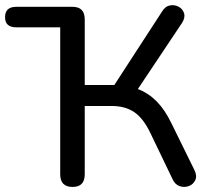

<svg xmlns="http://www.w3.org/2000/svg" viewBox="-23 -732 826 759"><path d="M264 7Q215 7 215 -43V-624H41Q-3 -624 -3 -664Q-3 -705 41 -705H264Q312 -705 312 -655V-396H429L618 -687Q630 -707 648.5 -710.5Q667 -714 683 -705.5Q699 -697 704.5 -680Q710 -663 697 -642L522 -380Q564 -364 596.5 -331Q629 -298 654 -246L745 -61Q757 -37 749 -20Q741 -3 723.5 3.5Q706 10 687.5 4Q669 -2 659 -24L572 -205Q544 -264 508 -288.5Q472 -313 419 -313H312V-43Q312 7 264 7Z"/></svg>

Font: Chiron GoRound TC
Style: Regular
Weight: 400
Designer: Ryoko NISHIZUKA 西塚涼子 (kana, bopomofo & ideographs); Paul D. Hunt (Latin, Greek & Cyrillic); Sandoll Communications 산돌커뮤니
Foundry: Adobe
Version: Version 1.000;hotconv 1.1.1;makeotfexe 2.6.0